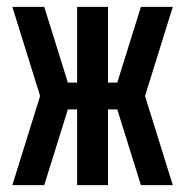

<svg xmlns="http://www.w3.org/2000/svg" viewBox="-20 -540 540 560"><path d="M109 0H16L97 -260L16 -520H109L178 -299H205V-520H295V-299H322L391 -520H484L403 -260L484 0H391L322 -221H295V0H205V-221H178Z"/></svg>

Font: Iosevka SS18 Semibold
Style: Regular
Weight: 600
Monospace: yes
Designer: Belleve Invis
Foundry: Belleve Invis
Version: Version 25.1.1; ttfautohint (v1.8.4)